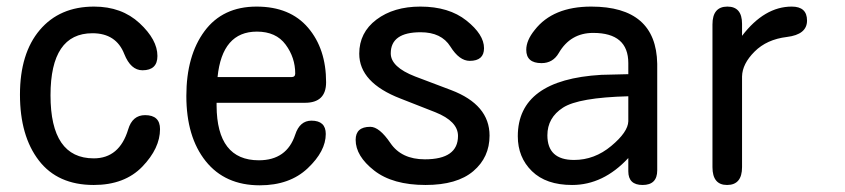

<svg xmlns="http://www.w3.org/2000/svg" viewBox="-20 -553 2540 577"><path d="M262.7 -533.2Q345.7 -533.2 399.4 -483.4Q453.1 -433.6 453.1 -384.8Q453.1 -341.8 408.2 -341.8Q373 -341.8 353.5 -390.6Q329.1 -453.1 257.8 -453.1Q131.8 -453.1 131.8 -266.6Q131.8 -77.1 261.7 -77.1Q338.9 -77.1 365.2 -164.1Q377.9 -207 416 -207Q460.9 -207 460.9 -165Q460.9 -107.4 407.7 -52.2Q354.5 2.9 261.7 2.9Q153.3 2.9 96.7 -70.8Q40 -144.5 40 -268.6Q40 -392.6 99.6 -462.9Q159.2 -533.2 262.7 -533.2Z M630.9 -244.1V-235.4Q631.8 -71.3 757.8 -71.3Q841.8 -71.3 867.2 -148.4Q880.9 -190.4 916 -190.4Q959 -190.4 959 -150.4Q959 -98.6 904.8 -47.4Q850.6 3.9 760.7 3.9Q656.2 3.9 598.1 -68.8Q540 -141.6 540 -264.6Q540 -385.7 594.7 -459.5Q649.4 -533.2 751 -533.2Q851.6 -533.2 905.8 -469.7Q960 -406.2 960 -305.7Q960 -244.1 896.5 -244.1ZM633.8 -321.3H855.5Q867.2 -321.3 867.2 -332Q867.2 -379.9 838.4 -418.9Q809.6 -458 752 -458Q647.5 -458 633.8 -321.3Z M1451.2 -145.5Q1451.2 -80.1 1402.3 -38.6Q1353.5 2.9 1258.8 2.9Q1160.2 2.9 1104.5 -40.5Q1048.8 -84 1048.8 -132.8Q1048.8 -171.9 1092.8 -171.9Q1120.1 -171.9 1153.3 -123Q1186.5 -74.2 1256.8 -74.2Q1356.4 -74.2 1356.4 -144.5Q1356.4 -188.5 1288.1 -215.8L1183.6 -256.8Q1059.6 -304.7 1059.6 -391.6Q1059.6 -455.1 1111.3 -494.1Q1163.1 -533.2 1243.2 -533.2Q1329.1 -533.2 1381.8 -491.2Q1434.6 -449.2 1434.6 -408.2Q1434.6 -370.1 1391.6 -370.1Q1360.4 -370.1 1333.5 -413.1Q1306.6 -456.1 1244.1 -456.1Q1154.3 -456.1 1154.3 -392.6Q1154.3 -351.6 1227.5 -323.2L1335.9 -282.2Q1451.2 -238.3 1451.2 -145.5Z M1868.2 -78.1Q1793 2.9 1699.2 2.9Q1621.1 2.9 1578.6 -38.6Q1536.1 -80.1 1536.1 -143.6Q1536.1 -313.5 1787.1 -328.1L1868.2 -330.1V-363.3Q1868.2 -454.1 1762.7 -454.1Q1694.3 -454.1 1659.2 -393.6Q1641.6 -363.3 1607.4 -363.3Q1561.5 -363.3 1561.5 -403.3Q1561.5 -431.6 1586.9 -462.9Q1641.6 -533.2 1756.8 -533.2Q1952.1 -533.2 1955.1 -361.3V-41Q1955.1 2.9 1911.1 2.9Q1868.2 2.9 1868.2 -38.1ZM1868.2 -263.7Q1718.8 -259.8 1671.9 -229.5Q1625 -199.2 1625 -146.5Q1625 -72.3 1705.1 -72.3Q1766.6 -72.3 1816.9 -114.3Q1867.2 -156.2 1868.2 -188.5Z M2210 -445.3Q2277.3 -533.2 2359.4 -533.2Q2405.3 -533.2 2405.3 -491.2Q2405.3 -449.2 2344.7 -441.9Q2284.2 -434.6 2247.6 -397.9Q2210.9 -361.3 2210 -323.2V-50.8Q2210 2.9 2165 2.9Q2121.1 2.9 2121.1 -50.8V-479.5Q2121.1 -533.2 2166 -533.2Q2210 -533.2 2210 -481.4Z"/></svg>

Font: MotoyaLMaru
Style: W3 mono
Weight: 400
Version: Version 1.01